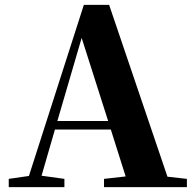

<svg xmlns="http://www.w3.org/2000/svg" viewBox="-20 -770 801 790"><path d="M16 0V-34L99 -46L325 -750H429L669 -43L749 -34V0H408V-34L497 -44L436 -237H206L151 -47L245 -34V0ZM216 -272H425L316 -614Z"/></svg>

Font: GenRyuMin TW H
Style: Regular
Weight: 900
Version: Version 1.501;PS 1;hotconv 16.6.51;makeotf.lib2.5.65220